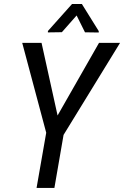

<svg xmlns="http://www.w3.org/2000/svg" viewBox="-20 -921 608 941"><path d="M262.2 -355 465.3 -710.9H568.4L291.5 -259.8L246.6 0H159.2L206.5 -270.5L88.9 -710.9H183.6ZM463.9 -768.6V-761.7L396.5 -762.7L355.5 -845.2L283.2 -763.2L214.8 -762.2V-769L333 -901.4H381.3Z"/></svg>

Font: MAUL Condensed Italic
Style: Condenced Regular Italic
Weight: 400
Italic angle: -12°
Designer: MAUL
Version: Version 1.0; 2020; ttfautohint (v1.8.3)